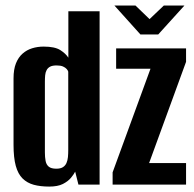

<svg xmlns="http://www.w3.org/2000/svg" viewBox="-20 -671 707 698"><path d="M159.2 7.3Q127 7.3 102.9 0.8Q78.7 -5.8 62.1 -22.1Q45.5 -38.4 37.3 -68.2Q29.2 -98 29.2 -144.8V-385.9Q29.2 -418.8 38 -440.8Q46.8 -462.7 62.1 -476.1Q77.3 -489.5 96.9 -495.5Q116.5 -501.6 138.7 -501.6Q179 -501.6 198.9 -489.1Q218.8 -476.5 228.5 -461.3V-630H342.1V0H265.1L253.3 -47Q248.6 -37.5 238 -24.6Q227.4 -11.8 208.6 -2.2Q189.8 7.3 159.2 7.3ZM184.7 -57.7Q199.9 -57.7 208.6 -63.2Q217.3 -68.7 221.6 -78.2Q225.8 -87.8 227 -100Q228.1 -112.1 228.1 -125.9V-410.4Q227.2 -414.5 222.5 -420Q217.7 -425.5 209 -429.3Q200.2 -433.1 185.7 -433.1Q170.9 -433.1 162.5 -428.8Q154 -424.4 149.6 -416.3Q145.2 -408.2 144.2 -397.6Q143.2 -387 143.2 -373.9V-116.7Q143.2 -100 145.7 -86.3Q148.2 -72.6 157.1 -65.2Q166 -57.7 184.7 -57.7ZM389.4 0V-44.4L527.1 -421.1H402.2V-495H656.4V-446.2L522.1 -78.3H656.4V0ZM490.6 -545.6 396 -650.8H472.6L523.7 -601.5L575.5 -650.8H650.4L555.1 -545.6Z"/></svg>

Font: Alumni Sans SC Thin
Style: Regular
Weight: 100
Designer: Robert E. Leuschke
Foundry: Robert E. Leuschke
Version: Version 1.018